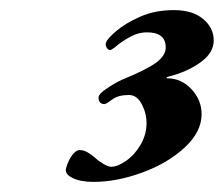

<svg xmlns="http://www.w3.org/2000/svg" viewBox="-20 -795 443 380"><path d="M111 -463Q115 -477 122.5 -487.5Q130 -498 138 -498Q147 -498 156.5 -491.5Q166 -485 168 -483Q174 -477 184 -471Q194 -465 200 -465Q213 -465 230 -477Q247 -489 258.5 -509Q270 -529 270 -551Q270 -571 260.5 -589Q251 -607 235 -607Q214 -607 202 -598Q190 -589 187 -589Q175 -589 175 -602Q175 -609 191.5 -620Q208 -631 221 -637Q270 -657 289 -671Q308 -685 308 -701Q308 -731 271 -731Q256 -731 242.5 -724.5Q229 -718 214 -707Q211 -704 205.5 -700Q200 -696 198 -696Q194 -696 191 -701Q188 -706 190 -711Q192 -718 210 -733.5Q228 -749 257.5 -762Q287 -775 324 -775Q361 -775 382 -757.5Q403 -740 403 -715Q403 -690 376 -671Q349 -652 312 -643Q310 -642 309.5 -641Q309 -640 311 -640Q339 -640 359 -618.5Q379 -597 379 -569Q379 -534 345.5 -503Q312 -472 261.5 -453.5Q211 -435 165 -435Q139 -435 123 -443Q107 -451 111 -463Z"/></svg>

Font: EB Garamond ExtraBold
Style: Italic
Weight: 800
Italic angle: -17.2°
Designer: Georg Duffner and Octavio Pardo
Foundry: Georg Duffner
Version: Version 1.000